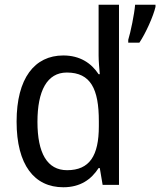

<svg xmlns="http://www.w3.org/2000/svg" viewBox="-20 -780 676 810"><path d="M247 10C319 10 365 -23 396 -71H401L413 0H482V-760H396V-545C396 -524 399 -489 401 -467H396C365 -514 317 -546 247 -546C126 -546 50 -450 50 -267C50 -84 125 10 247 10ZM636 -751V-760H550C547 -721 531 -644 521 -612V-600H568C595 -640 627 -712 636 -751ZM263 -62C179 -62 138 -134 138 -266C138 -396 178 -474 262 -474C363 -474 397 -404 397 -269V-248C397 -123 358 -62 263 -62Z"/></svg>

Font: Noto Sans Sinhala UI SemiCondensed
Style: Regular
Weight: 400
Width: 4
Designer: Jelle Bosma - Monotype Design Team
Foundry: Monotype Imaging Inc.
Version: Version 2.006